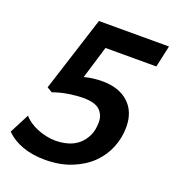

<svg xmlns="http://www.w3.org/2000/svg" viewBox="-133 -763 794 873"><g transform="rotate(20 264.0 -326.5)"><path d="M81 -302 197 -665H536L513 -560H267L219 -402Q241 -408 264.5 -410.5Q288 -413 307 -413Q386 -413 432.5 -371Q479 -329 479 -253Q479 -202 459.5 -154Q440 -106 402.5 -69.5Q365 -33 309 -10.5Q253 12 181 12Q120 12 72 -5.5Q24 -23 -8 -55L41 -150Q53 -136 70 -124.5Q87 -113 107.5 -104.5Q128 -96 151 -91Q174 -86 197 -86Q227 -86 255.5 -94Q284 -102 305.5 -120Q327 -138 340.5 -165.5Q354 -193 354 -232Q354 -267 331 -289.5Q308 -312 250 -312Q219 -312 180.5 -306Q142 -300 106 -287Z"/></g></svg>

Font: Quattrocento Sans
Style: Bold Italic
Weight: 700
Designer: Pablo Impallari
Foundry: Pablo Impallari, Igino Marini, Brenda Gallo
Version: Version 2.000